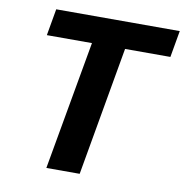

<svg xmlns="http://www.w3.org/2000/svg" viewBox="-79 -775 820 851"><g transform="rotate(10 331.0 -350.0)"><path d="M185 0 288 -580H85L106 -700H662L641 -580H437L335 0Z"/></g></svg>

Font: DM Sans 11pt Black
Style: Italic
Weight: 900
Italic angle: -10°
Version: Version 4.004;gftools[0.9.30]